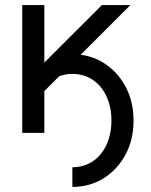

<svg xmlns="http://www.w3.org/2000/svg" viewBox="-20 -528 600 763"><path d="M184.1 -209Q201.7 -220.7 222.7 -227.5Q243.7 -234.4 267.6 -234.4Q302.7 -234.4 331.3 -220.7Q359.9 -207 380.4 -181.9Q400.9 -156.7 411.9 -123Q422.9 -89.4 422.9 -48.8Q422.9 -8.8 411.9 25.1Q400.9 59.1 380.4 84.2Q359.9 109.4 331.3 123Q302.7 136.7 267.6 136.7V214.8Q336.4 214.8 391.4 180.7Q446.3 146.5 478.5 86.9Q510.7 27.3 510.7 -48.8Q510.7 -125 478.5 -184.6Q446.3 -244.1 391.4 -278.3Q336.4 -312.5 267.6 -312.5Q259.3 -312.5 251 -311.8Q242.7 -311 234.4 -310.1ZM156.2 -166 498 -507.8Q487.3 -507.8 472.4 -507.8Q457.5 -507.8 441.4 -507.8Q425.3 -507.8 410.6 -507.8Q396 -507.8 384.8 -507.8L156.2 -279.3V-507.8H68.4V0H156.2Z"/></svg>

Font: Giphurs
Style: Regular
Weight: 400
Version: Version 2.010